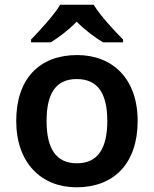

<svg xmlns="http://www.w3.org/2000/svg" viewBox="-20 -786 654 816"><path d="M378 -766H236C209 -721 149 -656 112 -618V-606H196C231 -628 271 -658 306 -694C341 -658 383 -627 418 -606H503V-618C466 -655 405 -721 378 -766ZM565 -272C565 -452 458 -552 308 -552C148 -552 49 -452 49 -272C49 -92 157 10 305 10C465 10 565 -92 565 -272ZM178 -272C178 -387 216 -450 306 -450C397 -450 436 -387 436 -272C436 -157 397 -92 307 -92C216 -92 178 -157 178 -272Z"/></svg>

Font: Noto Sans Myanmar SemiBold
Style: Regular
Weight: 600
Designer: Monotype Design Team
Foundry: Monotype Imaging Inc.
Version: Version 2.107